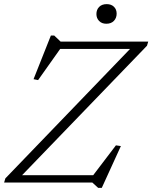

<svg xmlns="http://www.w3.org/2000/svg" viewBox="-31 -884 738 930"><path d="M687 -682.5 681 -662.5 63.5 -22.5 56.5 -35.5H420.5L530.5 -180L554.5 -176.5L462 26H444.5L416 0H-11L-5 -20L611 -659.5L624 -647H260.5L153.5 -496L131.5 -500.5L215.5 -712H231.5L262.5 -682.5ZM484 -769Q462 -769 449 -782.5Q436 -796 436 -816Q436 -837 449.2 -850.5Q462.5 -864 486 -864Q508 -864 521 -851.2Q534 -838.5 534 -818Q534 -797 520.8 -783Q507.5 -769 484 -769Z"/></svg>

Font: Newsreader Light
Style: Italic
Weight: 300
Italic angle: -17°
Designer: Hugues Gentile
Foundry: Production Type
Version: Version 1.003